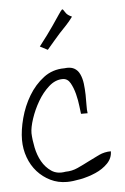

<svg xmlns="http://www.w3.org/2000/svg" viewBox="-49 -670 463 709"><g transform="rotate(-5 183.0 -316.0)"><path d="M18.6 -167Q18.6 -203.1 30.3 -247.1Q42 -291 64.5 -328.6Q86.9 -366.2 120.1 -391.6Q153.3 -417 197.3 -417Q219.7 -419.9 233.4 -412.6Q247.1 -405.3 254.4 -389.6Q261.7 -374 264.2 -354Q266.6 -334 267.1 -313Q267.6 -292 267.1 -273.9Q266.6 -255.9 268.6 -244.1H244.1Q243.2 -250 240.7 -272Q238.3 -293.9 232.4 -317.4Q226.6 -340.8 216.3 -359.4Q206.1 -377.9 187.5 -377.9Q160.2 -377.9 136.2 -356.4Q112.3 -335 94.7 -304.7Q77.1 -274.4 66.4 -242.2Q55.7 -210 55.7 -188.5Q56.6 -164.1 62.5 -135.3Q68.4 -106.4 81.5 -83Q94.7 -59.6 116.2 -44.9Q137.7 -30.3 168.9 -36.1Q192.4 -36.1 213.9 -45.9Q235.4 -55.7 255.9 -66.4Q276.4 -77.1 297.4 -86.9Q318.4 -96.7 341.8 -96.7Q341.8 -71.3 323.2 -52.2Q304.7 -33.2 277.8 -21.5Q251 -9.8 221.2 -3.9Q191.4 2 170.9 2Q137.7 2 109.9 -11.7Q82 -25.4 61.5 -48.3Q41 -71.3 29.8 -102.1Q18.6 -132.8 18.6 -167ZM242.2 -604.5Q229.5 -586.9 216.8 -573.7Q204.1 -560.5 191.9 -547.4Q179.7 -534.2 168 -520Q156.2 -505.9 142.6 -490.2L114.3 -504.9Q148.4 -548.8 167 -576.2Q185.5 -603.5 194.8 -617.2Q204.1 -630.9 207 -633.3Q210 -635.7 212.4 -631.8Q214.8 -627.9 220.7 -619.6Q226.6 -611.3 242.2 -604.5Z"/></g></svg>

Font: Annie Use Your Telescope
Style: Regular
Weight: 400
Designer: Kimberly Geswein
Foundry: Kimberly Geswein
Version: Version 1.002 2001